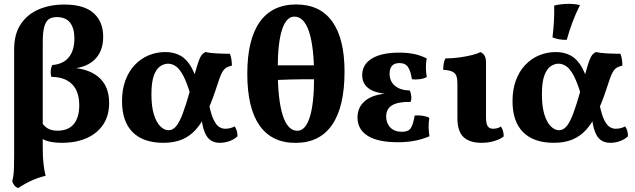

<svg xmlns="http://www.w3.org/2000/svg" viewBox="-20 -740 3331 1007"><path d="M74.8 246.8Q62.4 241.4 55.1 231.9Q47.8 222.4 44 210.4Q48 196 50.2 180.8Q52.4 165.6 53.3 139.6Q54.2 113.6 54.2 67V-481.4Q54.2 -561.2 88.6 -613Q123 -664.8 182.4 -690.5Q241.8 -716.2 317.4 -716.2Q420.8 -716.2 471 -671.2Q521.2 -626.2 521.2 -547.2Q521.2 -467 471.6 -422.9Q422 -378.8 328.4 -378.8V-385.8Q434.4 -385.8 493.4 -338.7Q552.4 -291.6 552.4 -200.2Q552.4 -133.6 521.6 -87.2Q490.8 -40.8 435.2 -15.9Q379.6 9 305.6 9Q262.8 9 232.1 0.7Q201.4 -7.6 176.8 -29.4L190.8 -109Q208.4 -80.4 228.8 -67.5Q249.2 -54.6 280.8 -54.6Q338.6 -54.6 367.1 -89.5Q395.6 -124.4 395.6 -187.4Q395.6 -261.2 357.4 -298.9Q319.2 -336.6 249.8 -336.6Q244.8 -351.2 246.2 -368.7Q247.6 -386.2 254.6 -399Q312 -403.6 341.1 -439.8Q370.2 -476 370.2 -538.2Q370.2 -591.2 347.7 -620.8Q325.2 -650.4 277.2 -650.4Q253 -650.4 236.8 -639.8Q220.6 -629.2 212.4 -600.8Q204.2 -572.4 204.2 -519V40Q204.2 84 208.3 120.6Q212.4 157.2 219.4 182Q180.8 191 144.4 207.7Q108 224.4 74.8 246.8Z M836.6 9Q731.4 9 675.7 -46.7Q620 -102.4 620 -209.6Q620 -270.8 637.8 -318.7Q655.6 -366.6 687 -399.6Q718.4 -432.6 759.6 -449.8Q800.8 -467 847 -467Q892.4 -467 926.6 -447.9Q960.8 -428.8 985.3 -384.4Q1009.8 -340 1026.2 -263.2L980.6 -238Q961.2 -304.8 942 -341.4Q922.8 -378 902.8 -392Q882.8 -406 861.4 -406Q840.8 -406 820.5 -392.6Q800.2 -379.2 787.2 -344.5Q774.2 -309.8 774.2 -244.6Q774.2 -181 787.2 -139.3Q800.2 -97.6 820.9 -77.3Q841.6 -57 864 -57Q886.4 -57 904 -78.1Q921.6 -99.2 938.8 -145.3Q956 -191.4 977 -266Q994.4 -327.8 1005.1 -365.4Q1015.8 -403 1023.3 -423.2Q1030.8 -443.4 1038.4 -452.5Q1046 -461.6 1057.2 -467Q1078.8 -462 1114.9 -460Q1151 -458 1185.8 -458Q1191.2 -445.2 1193.7 -428.7Q1196.2 -412.2 1196.2 -395.8Q1178.6 -392 1167.3 -385.2Q1156 -378.4 1147.5 -364.7Q1139 -351 1130.7 -327Q1122.4 -303 1109.8 -264.8Q1086.6 -195.2 1061.6 -144Q1036.6 -92.8 1005.7 -58.8Q974.8 -24.8 933.6 -7.9Q892.4 9 836.6 9ZM1133.6 9Q1086 9 1064 -26.2Q1042 -61.4 1037.8 -118.6L1076 -193.8Q1087.6 -136.8 1101.6 -109.6Q1115.6 -82.4 1130.5 -73.6Q1145.4 -64.8 1161 -64.8Q1188.4 -64.8 1210.8 -77Q1225 -57.8 1225.8 -25.4Q1208.6 -8.8 1183.6 0.1Q1158.6 9 1133.6 9Z M1529.8 9.4Q1405.2 9.4 1341.1 -82.1Q1277 -173.6 1277 -352.8Q1277 -532.2 1342.1 -624.4Q1407.2 -716.6 1533.4 -716.6Q1658 -716.6 1722.5 -627.3Q1787 -538 1787 -364.2Q1787 -179.6 1721.7 -85.1Q1656.4 9.4 1529.8 9.4ZM1539.4 -54.2Q1582.4 -54.2 1604.9 -126.1Q1627.4 -198 1627.4 -337.6Q1627.4 -492.8 1601.2 -572.8Q1575 -652.8 1523.8 -652.8Q1481.2 -652.8 1458.9 -583.3Q1436.6 -513.8 1436.6 -378.8Q1436.6 -219 1462.4 -136.6Q1488.2 -54.2 1539.4 -54.2ZM1405.8 -319.6V-397.2H1662.4V-324.4Q1618.2 -324.4 1581.2 -324.4Q1544.2 -324.4 1503 -323.1Q1461.8 -321.8 1405.8 -319.6Z M2067.4 6Q1961.6 6 1908.3 -27.8Q1855 -61.6 1855 -123.8Q1855 -183.6 1903.2 -217.5Q1951.4 -251.4 2046.8 -251.4V-246.4Q1959.4 -246.4 1919.5 -272.2Q1879.6 -298 1879.6 -345.8Q1879.6 -401.8 1930.2 -432.9Q1980.8 -464 2073.6 -464Q2116.2 -464 2150.7 -457Q2185.2 -450 2218.2 -433.6Q2213.4 -410 2213.7 -385.8Q2214 -361.6 2218.2 -335.8Q2202.8 -327.6 2181.1 -324.7Q2159.4 -321.8 2140.4 -324.4Q2134 -367.2 2120 -388.2Q2106 -409.2 2075.2 -409.2Q2048 -409.2 2035.7 -394.5Q2023.4 -379.8 2023.4 -354.4Q2023.4 -313.2 2051.4 -289.9Q2079.4 -266.6 2129.4 -265.4Q2135.8 -250.8 2137.2 -234.5Q2138.6 -218.2 2133.2 -205.6Q2068.2 -206.8 2036.8 -188Q2005.4 -169.2 2005.4 -129.2Q2005.4 -93.8 2027.2 -71.3Q2049 -48.8 2088.6 -48.8Q2121.8 -48.8 2134.5 -68.1Q2147.2 -87.4 2154.8 -134Q2173.8 -136 2195.2 -133.1Q2216.6 -130.2 2231.6 -122.2Q2227.8 -96.8 2228.1 -72.4Q2228.4 -48 2232.6 -25.4Q2193.8 -8.8 2153.4 -1.4Q2113 6 2067.4 6Z M2504.6 9Q2443 9 2411 -21.1Q2379 -51.2 2379 -120.4V-303.4Q2379 -326.4 2373.6 -341.5Q2368.2 -356.6 2352.2 -364.3Q2336.2 -372 2304.6 -373.8Q2304.6 -389.6 2306.9 -405.2Q2309.2 -420.8 2316 -433.6Q2351.4 -433.6 2388.3 -438.6Q2425.2 -443.6 2455 -451.1Q2484.8 -458.6 2499.2 -467Q2513 -461.6 2521 -448.7Q2529 -435.8 2529 -412.6V-126Q2529 -91 2538 -77.9Q2547 -64.8 2566.4 -64.8Q2576 -64.8 2586.9 -67.4Q2597.8 -70 2607 -76.4Q2621.2 -57.2 2622 -24.8Q2605 -10.4 2573.7 -0.7Q2542.4 9 2504.6 9Z M2884.6 9Q2779.4 9 2723.7 -46.7Q2668 -102.4 2668 -209.6Q2668 -270.8 2685.8 -318.7Q2703.6 -366.6 2735 -399.6Q2766.4 -432.6 2807.6 -449.8Q2848.8 -467 2895 -467Q2940.4 -467 2974.6 -447.9Q3008.8 -428.8 3033.3 -384.4Q3057.8 -340 3074.2 -263.2L3028.6 -238Q3009.2 -304.8 2990 -341.4Q2970.8 -378 2950.8 -392Q2930.8 -406 2909.4 -406Q2888.8 -406 2868.5 -392.6Q2848.2 -379.2 2835.2 -344.5Q2822.2 -309.8 2822.2 -244.6Q2822.2 -181 2835.2 -139.3Q2848.2 -97.6 2868.9 -77.3Q2889.6 -57 2912 -57Q2934.4 -57 2952 -78.1Q2969.6 -99.2 2986.8 -145.3Q3004 -191.4 3025 -266Q3042.4 -327.8 3053.1 -365.4Q3063.8 -403 3071.3 -423.2Q3078.8 -443.4 3086.4 -452.5Q3094 -461.6 3105.2 -467Q3126.8 -462 3162.9 -460Q3199 -458 3233.8 -458Q3239.2 -445.2 3241.7 -428.7Q3244.2 -412.2 3244.2 -395.8Q3226.6 -392 3215.3 -385.2Q3204 -378.4 3195.5 -364.7Q3187 -351 3178.7 -327Q3170.4 -303 3157.8 -264.8Q3134.6 -195.2 3109.6 -144Q3084.6 -92.8 3053.7 -58.8Q3022.8 -24.8 2981.6 -7.9Q2940.4 9 2884.6 9ZM3181.6 9Q3134 9 3112 -26.2Q3090 -61.4 3085.8 -118.6L3124 -193.8Q3135.6 -136.8 3149.6 -109.6Q3163.6 -82.4 3178.5 -73.6Q3193.4 -64.8 3209 -64.8Q3236.4 -64.8 3258.8 -77Q3273 -57.8 3273.8 -25.4Q3256.6 -8.8 3231.6 0.1Q3206.6 9 3181.6 9ZM2952.4 -531Q2929.8 -530.6 2912.1 -534Q2894.4 -537.4 2877.6 -543.8Q2882.8 -583.6 2885.3 -628.6Q2887.8 -673.6 2886.6 -711Q2904.6 -715.2 2924.1 -717.5Q2943.6 -719.8 2962.2 -719.8Q2996.6 -719.8 3021.8 -713Q2999 -668 2982.4 -623.3Q2965.8 -578.6 2952.4 -531Z"/></svg>

Font: Vollkorn
Style: Regular
Weight: 400
Designer: Friedrich Althausen
Foundry: Friedrich Althausen
Version: Version 4.104